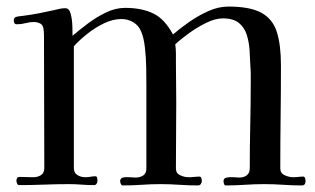

<svg xmlns="http://www.w3.org/2000/svg" viewBox="-20 -564 960 585"><path d="M911 -13Q911 1 900 1Q872 1 843 -1Q814 -3 785 -3Q756 -3 726.5 -1Q697 1 668 1Q664 1 662.5 -4Q661 -9 661 -12Q661 -21 670.5 -23Q680 -25 691.5 -24Q703 -23 709 -23Q723 -23 732 -30Q741 -37 741 -51Q741 -118 742.5 -184Q744 -250 744 -316Q744 -327 744 -338Q744 -349 743 -360Q742 -384 740.5 -409.5Q739 -435 732 -457.5Q725 -480 708 -494Q691 -508 659 -508Q636 -508 608.5 -494.5Q581 -481 556 -463Q531 -445 514 -429Q516 -415 516 -400.5Q516 -386 516 -372Q516 -343 516.5 -313.5Q517 -284 517 -255Q517 -204 516.5 -153Q516 -102 516 -51Q516 -36 529 -30Q542 -24 555 -24Q563 -24 571.5 -25Q580 -26 587 -26Q592 -26 593.5 -21Q595 -16 595 -13Q595 -8 592 -3.5Q589 1 583 1Q555 1 526.5 -1Q498 -3 469 -3Q441 -3 412 -1Q383 1 354 1Q350 1 348 -4Q346 -9 346 -12Q346 -20 354 -23Q362 -25 373.5 -24Q385 -23 393 -23Q407 -23 416.5 -29.5Q426 -36 426 -51V-306Q426 -327 425.5 -358Q425 -389 421.5 -419.5Q418 -450 410 -468Q403 -486 386.5 -496Q370 -506 350 -506Q324 -506 297 -493Q270 -480 246 -461Q222 -442 205 -423V-52Q205 -37 216 -30.5Q227 -24 240 -24Q248 -24 256 -25.5Q264 -27 271 -27Q275 -27 276 -21.5Q277 -16 277 -14Q277 -9 274.5 -4.5Q272 0 266 0Q247 0 228 -1.5Q209 -3 190 -3Q152 -3 114 -1.5Q76 0 38 0Q34 0 32 -5Q30 -10 30 -13Q30 -25 40 -25Q51 -25 61 -24.5Q71 -24 81 -24Q95 -24 105 -30.5Q115 -37 115 -52Q115 -153 114.5 -254.5Q114 -356 114 -457Q114 -468 112 -479Q110 -490 99 -494Q92 -497 84 -497Q71 -497 58 -493.5Q45 -490 31 -490Q22 -490 22 -502Q22 -510 28 -512Q33 -514 39.5 -514.5Q46 -515 52 -516Q75 -519 98.5 -523.5Q122 -528 144 -533Q152 -535 161 -537Q170 -539 179 -539Q191 -539 195.5 -521.5Q200 -504 200.5 -484Q201 -464 201 -455Q222 -473 248 -492.5Q274 -512 303 -526Q332 -540 361 -540Q412 -540 447 -523Q482 -506 507 -459Q529 -478 557 -497.5Q585 -517 615.5 -530.5Q646 -544 676 -544Q742 -544 776.5 -525Q811 -506 823.5 -466.5Q836 -427 836 -365Q836 -287 835 -208.5Q834 -130 834 -51Q834 -36 847.5 -30Q861 -24 874 -24Q882 -24 889.5 -25Q897 -26 904 -26Q908 -26 909.5 -21Q911 -16 911 -13Z"/></svg>

Font: Kaisei Tokumin
Style: Regular
Weight: 400
Designer: Font-Kai, 金井和夫
Foundry: KAZUO KANAI
Version: Version 5.003